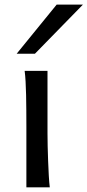

<svg xmlns="http://www.w3.org/2000/svg" viewBox="-20 -801 374 821"><path d="M183.1 -231.9Q183.1 -208.5 183.8 -176.5Q184.6 -144.5 185.8 -111.8Q187 -79.1 188.7 -49.3Q190.4 -19.5 192.9 0H92.8V-258.8Q92.8 -294.4 92.5 -329.1Q92.3 -363.8 91.6 -394.8Q90.8 -425.8 89.4 -452.4Q87.9 -479 85.4 -498H183.1ZM334.5 -781.2 129.4 -571.3H51.3L222.2 -781.2Z"/></svg>

Font: Andika Afr
Style: Regular
Weight: 400
Designer: Victor Gaultney, Annie Olsen, Julie Remington, Don Collingsworth, Eric Hays, Becca Hirsbrunner
Foundry: SIL International
Version: Version 5.000